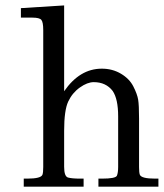

<svg xmlns="http://www.w3.org/2000/svg" viewBox="-20 -702 616 722"><path d="M221.2 -358.9Q279.8 -443.8 362.8 -443.8Q402.8 -443.8 434.8 -424.8Q466.8 -405.8 481.4 -377Q496.1 -348.1 499.5 -327.4Q502.9 -306.6 502.9 -256.8V-73.7Q502.9 -52.7 505.9 -44.9Q511.7 -30.3 563 -30.3H575.7V0H350.1V-30.3H363.3Q415 -30.3 419.7 -41.5Q424.3 -52.7 424.3 -74.7V-264.6Q424.3 -329.6 403.8 -359.9Q378.4 -393.1 332.5 -393.1Q308.6 -393.1 280.3 -373Q252 -353 236.6 -320.3Q221.2 -287.6 221.2 -210V-74.7Q221.2 -38.6 235.8 -34.4Q250.5 -30.3 281.7 -30.3H294.4V0H69.3V-30.3H82.5Q133.8 -30.3 139.6 -44.9Q142.6 -52.7 142.6 -74.2V-588.9Q142.6 -618.7 135.5 -627.2Q128.4 -635.7 102.5 -635.7H58.6V-671.4L221.2 -681.6Z"/></svg>

Font: RIT Rachana
Style: Regular
Weight: 400
Designer: Hussain KH
Version: 1.4.7